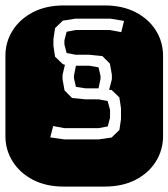

<svg xmlns="http://www.w3.org/2000/svg" viewBox="-22 -689 622 709"><path d="M213.9 0Q147.9 0 99.6 -25.1Q51.3 -50.3 24.7 -92.8Q-2 -135.3 -2 -186V-482.9Q-2 -534.2 24.7 -576.4Q51.3 -618.7 99.6 -643.8Q147.9 -668.9 213.9 -668.9H364.3Q430.2 -668.9 478.8 -643.8Q527.3 -618.7 553.7 -576.4Q580.1 -534.2 580.1 -482.9V-186Q580.1 -135.3 553.7 -92.8Q527.3 -50.3 478.8 -25.1Q430.2 0 364.3 0ZM215.3 -174.3H342.8L390.1 -181.2L418.9 -209L424.8 -249V-289.1L418.9 -329.1L390.1 -356.9H380.9L391.1 -396V-413.1L383.8 -454.1L356 -481.9L307.6 -486.8H257.8L224.1 -493.2L215.8 -524.9V-540L224.1 -571.8L257.8 -578.1H384.3L425.8 -570.3L436 -611.8L385.3 -620.1H256.8L210 -612.8L181.2 -585L175.3 -544.9V-520L181.2 -480L210 -452.1L217.8 -449.7L209 -413.1V-396L216.3 -355L244.1 -327.1L292.5 -322.3H341.3L375.5 -315.9L384.3 -283.7V-253.9L376 -222.2L342.3 -215.8H215.8L174.3 -223.6L163.6 -181.6ZM293.9 -362.8 258.3 -368.2 251 -400.9V-409.2L258.3 -446.3H307.1L341.8 -440.4L349.1 -409.2V-397L341.8 -362.8Z"/></svg>

Font: Monofett
Style: Regular
Weight: 400
Designer: Vernon Adams
Foundry: Vernon Adams
Version: Version 1.100; ttfautohint (v1.8.4.7-5d5b);gftools[0.9.28]